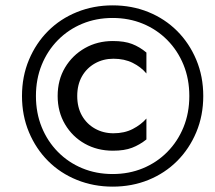

<svg xmlns="http://www.w3.org/2000/svg" viewBox="-20 -708 800 716"><path d="M268 -350Q268 -392 285.5 -423Q303 -454 334 -471.5Q365 -489 403 -489Q444 -489 475 -473.5Q506 -458 526 -434V-512Q501 -533 472.5 -544Q444 -555 401 -555Q343 -555 296.5 -528.5Q250 -502 222.5 -456Q195 -410 195 -350Q195 -291 222.5 -244.5Q250 -198 296.5 -172Q343 -146 401 -146Q444 -146 472.5 -157Q501 -168 526 -188V-266Q506 -243 475 -227Q444 -211 403 -211Q365 -211 334 -228.5Q303 -246 285.5 -277Q268 -308 268 -350ZM114 -350Q114 -413 135.5 -466Q157 -519 196 -558.5Q235 -598 287 -619.5Q339 -641 400 -641Q461 -641 513 -619.5Q565 -598 604 -558.5Q643 -519 664.5 -466Q686 -413 686 -350Q686 -287 664.5 -234Q643 -181 604 -141.5Q565 -102 513 -80.5Q461 -59 400 -59Q339 -59 287 -80.5Q235 -102 196 -141.5Q157 -181 135.5 -234Q114 -287 114 -350ZM62 -350Q62 -277 88 -215Q114 -153 159.5 -107.5Q205 -62 267 -37Q329 -12 400 -12Q472 -12 533.5 -37Q595 -62 640.5 -107.5Q686 -153 712 -215Q738 -277 738 -350Q738 -423 712 -485Q686 -547 640.5 -592.5Q595 -638 533.5 -663Q472 -688 400 -688Q329 -688 267 -663Q205 -638 159.5 -592.5Q114 -547 88 -485Q62 -423 62 -350Z"/></svg>

Font: SpinnyJost
Style: Regular
Weight: 500
Version: Version 3.710